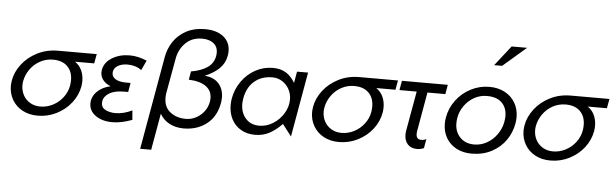

<svg xmlns="http://www.w3.org/2000/svg" viewBox="-57 -1020 4560 1421"><g transform="rotate(5 2223.5 -309.0)"><path d="M549 -275Q549 -256 546 -236Q534 -168 490.5 -112Q447 -56 381.5 -23Q316 10 242 10Q177 10 128 -16.5Q79 -43 52 -89.5Q25 -136 25 -193Q25 -206 29 -234Q40 -297 83.5 -354Q127 -411 196.5 -446.5Q266 -482 351 -482H638L625 -412H483Q517 -388 533 -352.5Q549 -317 549 -275ZM462 -235Q465 -255 465 -273Q465 -337 427 -375Q389 -413 320 -413Q268 -413 224 -389Q180 -365 151 -324.5Q122 -284 113 -236Q110 -220 110 -205Q110 -165 128 -131.5Q146 -98 179 -78.5Q212 -59 255 -59Q304 -59 348.5 -82Q393 -105 423.5 -145.5Q454 -186 462 -235Z M708 -126Q708 -90 740.5 -74.5Q773 -59 813 -59Q874 -59 937 -90L943 -20Q862 10 796 10Q721 10 672 -24.5Q623 -59 623 -114Q623 -164 660.5 -202Q698 -240 761 -254Q723 -269 703.5 -294.5Q684 -320 684 -352Q684 -358 686 -370Q696 -426 752 -460Q808 -494 882 -494Q944 -494 1010 -466L976 -393Q933 -425 872 -425Q827 -425 797 -405.5Q767 -386 767 -353Q767 -324 795 -307.5Q823 -291 874 -291H906L894 -223H863Q794 -223 754.5 -199Q715 -175 709 -140Q708 -135 708 -126Z M1173 -205Q1173 -135 1220 -98.5Q1267 -62 1335 -62Q1396 -62 1444 -102.5Q1492 -143 1503 -205Q1505 -214 1505 -231Q1505 -285 1462 -317Q1419 -349 1333 -353L1344 -415Q1419 -428 1464.5 -459Q1510 -490 1520 -547Q1522 -563 1522 -570Q1522 -614 1490.5 -639Q1459 -664 1406 -664Q1330 -664 1282.5 -616.5Q1235 -569 1223 -502L1176 -241Q1173 -222 1173 -205ZM1326 10Q1266 10 1220 -14.5Q1174 -39 1149 -84L1101 188H1019L1141 -503Q1152 -567 1187.5 -620Q1223 -673 1282 -704.5Q1341 -736 1420 -736Q1507 -736 1557.5 -696Q1608 -656 1608 -588Q1608 -572 1605 -555Q1595 -498 1555 -459Q1515 -420 1448 -392Q1516 -387 1552.5 -346Q1589 -305 1589 -243Q1589 -225 1586 -205Q1568 -100 1497 -45Q1426 10 1326 10Z M1948 -424Q1988 -424 2021 -403.5Q2054 -383 2073 -348Q2092 -313 2092 -272Q2092 -219 2062.5 -169.5Q2033 -120 1984.5 -89.5Q1936 -59 1882 -59Q1818 -59 1780.5 -101.5Q1743 -144 1743 -210Q1743 -223 1747 -251Q1762 -334 1815.5 -379Q1869 -424 1948 -424ZM2208 -482H2126L2111 -397Q2083 -445 2043.5 -469.5Q2004 -494 1946 -494Q1876 -494 1815.5 -460.5Q1755 -427 1714.5 -369Q1674 -311 1662 -241Q1658 -218 1658 -192Q1658 -134 1682 -88Q1706 -42 1751 -15.5Q1796 11 1857 11Q1914 11 1961 -13.5Q2008 -38 2056 -87L2123 0Z M2787 -275Q2787 -256 2784 -236Q2772 -168 2728.5 -112Q2685 -56 2619.5 -23Q2554 10 2480 10Q2415 10 2366 -16.5Q2317 -43 2290 -89.5Q2263 -136 2263 -193Q2263 -206 2267 -234Q2278 -297 2321.5 -354Q2365 -411 2434.5 -446.5Q2504 -482 2589 -482H2876L2863 -412H2721Q2755 -388 2771 -352.5Q2787 -317 2787 -275ZM2700 -235Q2703 -255 2703 -273Q2703 -337 2665 -375Q2627 -413 2558 -413Q2506 -413 2462 -389Q2418 -365 2389 -324.5Q2360 -284 2351 -236Q2348 -220 2348 -205Q2348 -165 2366 -131.5Q2384 -98 2417 -78.5Q2450 -59 2493 -59Q2542 -59 2586.5 -82Q2631 -105 2661.5 -145.5Q2692 -186 2700 -235Z M3246 -482 3234 -412H3101L3050 -123Q3048 -115 3048 -100Q3048 -59 3086 -59Q3109 -59 3123 -69L3111 0Q3086 11 3060 11Q3016 11 2991 -15.5Q2966 -42 2966 -88Q2966 -104 2969 -120L3021 -412H2893L2905 -482Z M3770 -242Q3774 -263 3774 -288Q3774 -347 3746.5 -394Q3719 -441 3669.5 -467.5Q3620 -494 3555 -494Q3482 -494 3417 -460.5Q3352 -427 3308.5 -368.5Q3265 -310 3253 -240Q3249 -219 3249 -194Q3249 -135 3276 -88.5Q3303 -42 3352 -16Q3401 10 3465 10Q3548 10 3613 -24Q3678 -58 3718 -115Q3758 -172 3770 -242ZM3691 -288Q3691 -268 3686 -241Q3676 -192 3646 -150Q3616 -108 3572 -83.5Q3528 -59 3478 -59Q3413 -59 3373.5 -100Q3334 -141 3334 -205Q3334 -223 3337 -242Q3345 -292 3374.5 -334Q3404 -376 3447.5 -400.5Q3491 -425 3542 -425Q3616 -425 3653.5 -387.5Q3691 -350 3691 -288ZM3575 -657H3634L3807 -806H3692Z M4358 -275Q4358 -256 4355 -236Q4343 -168 4299.5 -112Q4256 -56 4190.5 -23Q4125 10 4051 10Q3986 10 3937 -16.5Q3888 -43 3861 -89.5Q3834 -136 3834 -193Q3834 -206 3838 -234Q3849 -297 3892.5 -354Q3936 -411 4005.5 -446.5Q4075 -482 4160 -482H4447L4434 -412H4292Q4326 -388 4342 -352.5Q4358 -317 4358 -275ZM4271 -235Q4274 -255 4274 -273Q4274 -337 4236 -375Q4198 -413 4129 -413Q4077 -413 4033 -389Q3989 -365 3960 -324.5Q3931 -284 3922 -236Q3919 -220 3919 -205Q3919 -165 3937 -131.5Q3955 -98 3988 -78.5Q4021 -59 4064 -59Q4113 -59 4157.5 -82Q4202 -105 4232.5 -145.5Q4263 -186 4271 -235Z"/></g></svg>

Font: Geom Light
Style: Italic
Weight: 300
Italic angle: -10°
Version: Version 1.102